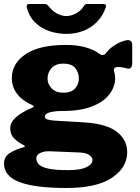

<svg xmlns="http://www.w3.org/2000/svg" viewBox="-24 -762 697 957"><path d="M615 -562Q623 -562 629 -556.5Q635 -551 635 -537V-447Q635 -430 627.5 -423.5Q620 -417 609 -421Q599 -424 586.5 -426Q574 -428 565 -428Q538 -428 545 -405Q547 -398 548.5 -390Q550 -382 550 -374Q550 -329 521 -291.5Q492 -254 434.5 -231.5Q377 -209 293 -209Q260 -209 239.5 -205.5Q219 -202 209.5 -196Q200 -190 200 -182Q200 -171 211 -167Q222 -163 244 -161L396 -152Q507 -145 558.5 -105Q610 -65 610 -3Q610 73 534 124Q458 175 307 175Q150 175 73 145.5Q-4 116 -4 53Q-4 19 24.5 1Q53 -17 93 -28Q107 -32 93 -39Q67 -52 47 -71.5Q27 -91 27 -122Q27 -146 43 -164.5Q59 -183 84 -198.5Q109 -214 136 -225Q141 -227 144 -230Q147 -233 139 -237Q90 -258 62.5 -292.5Q35 -327 35 -373Q35 -445 103 -491.5Q171 -538 305 -538Q362 -538 404.5 -525.5Q447 -513 472 -493Q480 -487 489 -488Q498 -489 503 -496Q517 -515 537.5 -530Q558 -545 579.5 -553.5Q601 -562 615 -562ZM291 -300Q333 -300 351 -322Q369 -344 369 -370Q369 -401 351 -423Q333 -445 291 -445Q254 -445 233.5 -423Q213 -401 213 -370Q213 -343 233.5 -321.5Q254 -300 291 -300ZM226 -8Q205 -9 189.5 -4.5Q174 0 165.5 8Q157 16 157 27Q157 45 171 58.5Q185 72 219.5 79Q254 86 317 86Q376 86 406.5 71.5Q437 57 437 35Q437 21 420 10Q403 -1 371 -2ZM490 -742Q510 -742 503 -724Q487 -680 457.5 -651Q428 -622 389.5 -607.5Q351 -593 307 -593Q264 -593 223 -606.5Q182 -620 151.5 -649.5Q121 -679 109 -726Q108 -732 110.5 -737Q113 -742 120 -742H197Q206 -742 210.5 -739Q215 -736 221 -728Q231 -715 244.5 -704.5Q258 -694 274.5 -688Q291 -682 307 -682Q330 -682 354.5 -695Q379 -708 392 -729Q397 -738 401.5 -740Q406 -742 412 -742Z"/></svg>

Font: Libre Franklin Thin Black
Style: Regular
Weight: 900
Version: Version 3.000